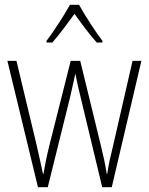

<svg xmlns="http://www.w3.org/2000/svg" viewBox="-20 -784 623 804"><path d="M311 -764H273C249 -720 203 -650 175 -613V-606H199C228 -638 265 -689 292 -726C320 -687 355 -639 385 -606H409V-613C386 -642 336 -718 311 -764ZM318 -375 408 0H448L572 -529H535L452 -167C441 -123 436 -101 429 -56H427C421 -95 412 -136 402 -176L316 -529H276L188 -180C176 -133 167 -86 162 -56H160C152 -93 144 -131 133 -178L49 -529H11L139 0H180L273 -375C281 -408 288 -442 295 -474H296C302 -442 309 -410 318 -375Z"/></svg>

Font: Noto Sans Condensed ExtraLight
Style: Regular
Weight: 200
Width: 3
Designer: Monotype Design Team
Foundry: Monotype Imaging Inc.
Version: Version 2.013